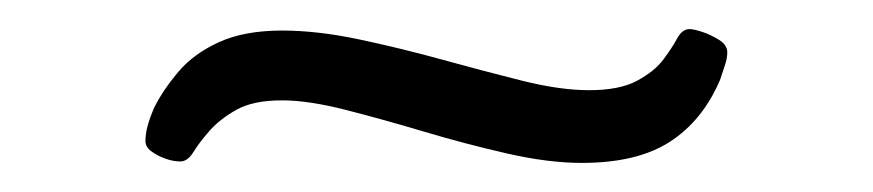

<svg xmlns="http://www.w3.org/2000/svg" viewBox="-20 -330 600 132"><path d="M104 -219Q99 -219 93.5 -221Q88 -223 84 -226Q80 -229 80 -233Q80 -238 81.5 -243.5Q83 -249 86 -256Q92 -268 102.5 -280.5Q113 -293 130.5 -301Q148 -309 174 -309Q198 -309 226.5 -303Q255 -297 284 -289Q313 -281 339 -274.5Q365 -268 385 -268Q406 -268 418 -274.5Q430 -281 436 -289Q442 -297 445.5 -303.5Q449 -310 454 -310Q457 -310 463 -308Q469 -306 474.5 -302.5Q480 -299 480 -294Q480 -290 478.5 -285.5Q477 -281 475 -275Q463 -247 440.5 -232.5Q418 -218 380 -218Q357 -218 328.5 -224.5Q300 -231 271.5 -239.5Q243 -248 217.5 -254.5Q192 -261 174 -261Q154 -261 142.5 -254.5Q131 -248 124 -240Q117 -232 113 -225.5Q109 -219 104 -219Z"/></svg>

Font: Asap Light
Style: Regular
Weight: 300
Designer: Pablo Cosgaya
Foundry: Omnibus-Type
Version: Version 3.001